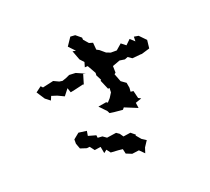

<svg xmlns="http://www.w3.org/2000/svg" viewBox="-136 -934 1271 1164"><g transform="rotate(-20 500.0 -352.0)"><path d="M494 -314 441 -305 483 -261 491 -245 519 -241 574 -236 584 -248 667 -214 662 -249 702 -263 685 -272 673 -321 655 -323 657 -348 651 -382 620 -404 600 -456 609 -463 608 -506 657 -524 690 -519 710 -527 735 -510 789 -515H798L851 -531L857 -584L817 -625L788 -630L787 -600L759 -626L728 -596L699 -619L662 -587H624L597 -597L564 -625L547 -634L543 -680L519 -687L492 -718L491 -732L457 -760L426 -762L391 -710L429 -670L408 -674L431 -613L454 -588L445 -557L464 -558L495 -503L494 -487L512 -452L507 -448L533 -387L543 -388L542 -360L523 -330L503 -308ZM118 -514 152 -462 183 -438 194 -464 229 -453 271 -433 303 -474 313 -444 342 -450 402 -464V-456L422 -523L438 -519L381 -544L340 -546L316 -535L290 -526L270 -529L236 -545L228 -543L165 -529L154 -541ZM236 -140 249 -105 289 -92 308 -94 330 -65 370 -71 378 -28 397 -43 416 -18 465 -15 492 -12 499 19 536 34 581 28 611 58 622 24 647 -14 619 -32 593 -63 596 -68 569 -90 522 -83 506 -106 487 -119 426 -110 402 -127 372 -129 370 -146 320 -160 325 -191 273 -198 236 -168Z"/></g></svg>

Font: チョークS
Style: Regular
Weight: 400
Designer: [Stick] Fontworks Inc.
Foundry: [Stick] Fontworks Inc.
Version: Version 1.200;FEAKit 1.0